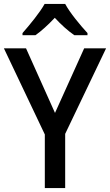

<svg xmlns="http://www.w3.org/2000/svg" viewBox="-20 -961 562 981"><path d="M313 -941H208C184 -897 131 -833 95 -792V-781H161C191 -802 226 -834 260 -870C293 -834 328 -803 360 -781H427V-792C390 -832 337 -896 313 -941ZM261 -384 113 -714H0L209 -274V0H313V-277L522 -714H410Z"/></svg>

Font: Noto Sans Devanagari UI SemiCondensed Medium
Style: Regular
Weight: 500
Width: 4
Designer: Jelle Bosma - Monotype Design Team
Foundry: Monotype Imaging Inc.
Version: Version 2.004